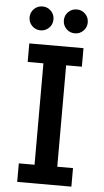

<svg xmlns="http://www.w3.org/2000/svg" viewBox="-59 -923 521 960"><g transform="rotate(5 201.0 -442.5)"><path d="M65 0V-93H144V-602H65V-695H337V-602H258V-93H337V0ZM115 -765Q90 -765 72.5 -782.5Q55 -800 55 -825Q55 -850 72.5 -867.5Q90 -885 115 -885Q140 -885 157.5 -867.5Q175 -850 175 -825Q175 -800 157.5 -782.5Q140 -765 115 -765ZM287 -765Q262 -765 244.5 -782.5Q227 -800 227 -825Q227 -850 244.5 -867.5Q262 -885 287 -885Q312 -885 329.5 -867.5Q347 -850 347 -825Q347 -800 329.5 -782.5Q312 -765 287 -765Z"/></g></svg>

Font: Parkinsans Light Medium
Style: Regular
Weight: 500
Version: Version 1.000